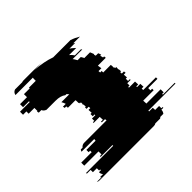

<svg xmlns="http://www.w3.org/2000/svg" viewBox="-174 -738 896 896"><g transform="rotate(-45 274.0 -290.5)"><path d="M577 -69H398V-64H422L423 -49H449V-34H457V-29H444V-27Q444 -18 437 -9H417Q413 -5 411 -4H379Q374 0 365 0H7Q-2 0 -7 -4H25Q21 -5 19 -9H39Q32 -18 32 -27V-29H45V-34H38V-49H12V-64H-13V-69H166V-74H88V-79H99V-99H5V-119H74V-129H64V-144H125V-148Q125 -152 126 -154H42Q43 -158 47 -164H59Q67 -175 81 -175H228L227 -184H206L205 -189H218L217 -209H177V-214H186V-229H208V-234H196V-249H204L203 -269H215L214 -279H200V-289H205L204 -304H202V-309H203V-319H196V-324H193V-333Q193 -341 192 -344H142Q142 -346 142 -349Q142 -352 141 -354H131Q131 -358 129 -364H148Q145 -374 139 -384H191Q189 -387 186.5 -389.5Q184 -392 182 -394H175Q158 -408 124 -408H66Q61 -408 58 -409H64Q52 -412 47 -424H30Q28 -430 28 -434H31V-454H-7V-469H-29V-489H35V-494H-4V-514H42V-534H80V-539H125V-554Q125 -557 126 -559H11Q14 -574 28 -579H75Q78 -580 80.5 -580.5Q83 -581 86 -581H149Q163 -581 177.5 -580.5Q192 -580 205 -579H157Q186 -577 212 -572Q238 -567 260 -559H374Q386 -555 396.5 -550Q407 -545 417 -539H372Q374 -538 376 -537Q378 -536 380 -534H342Q349 -530 355 -524.5Q361 -519 367 -514H320Q330 -506 338 -494H378Q381 -491 382 -489H318Q322 -485 325 -479.5Q328 -474 331 -469H352Q354 -465 356.5 -461.5Q359 -458 360 -454H398Q400 -450 402 -444.5Q404 -439 406 -434H403L406 -424H422Q424 -420 425 -416.5Q426 -413 427 -409H420Q422 -405 422.5 -401.5Q423 -398 424 -394H431L432 -384H380L383 -364H364L365 -354H375V-344H425Q426 -340 426 -336Q426 -332 426 -327V-324H429V-319H436V-309H435V-304H437L438 -289H432L433 -279H447L448 -269H436L437 -249H429V-234H441V-229H419V-214H410V-209H450L451 -189H438L439 -184H460L461 -164H449V-154H533V-144H472V-129H483V-119H414L415 -99H509V-79H499V-74H577Z"/></g></svg>

Font: Rubik Glitch
Style: Regular
Weight: 400
Designer: Hubert and Fischer, NaN
Foundry: Hubert and Fischer, NaN
Version: Version 2.200